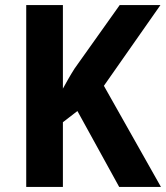

<svg xmlns="http://www.w3.org/2000/svg" viewBox="-20 -734 652 754"><path d="M612 0H448L284 -298L227 -254V0H83V-714H227V-386Q237 -404 248 -423.5Q259 -443 273 -465L450 -714H610L388 -397Z"/></svg>

Font: Noto Sans Gujarati SemiCondensed
Style: Bold
Weight: 700
Width: 4
Designer: Jelle Bosma - Monotype Design Team, Universal Thirst
Foundry: Monotype Imaging Inc.
Version: Version 2.106; ttfautohint (v1.8.4.7-5d5b)